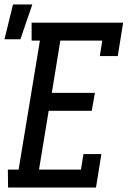

<svg xmlns="http://www.w3.org/2000/svg" viewBox="-51 -836 571 856"><path d="M-15 0 -16 -80H32L127 -655H90V-735H498L474 -586H394L405 -655H218L180 -422H372L358 -342H166L123 -80H310L321 -149H401L377 0ZM-31 -661 7 -816H93L40 -661Z"/></svg>

Font: Iosevka Curly Slab Medium
Style: Italic
Weight: 500
Italic angle: -9°
Monospace: yes
Designer: Belleve Invis
Foundry: Belleve Invis
Version: Version 22.1.2; ttfautohint (v1.8.4)